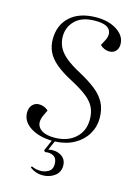

<svg xmlns="http://www.w3.org/2000/svg" viewBox="-141 -819 793 1115"><g transform="rotate(15 255.5 -261.5)"><path d="M229 222Q187 222 153 196L157 188Q176 196 188 198Q200 200 215 200Q236 200 259 187Q282 174 282 141Q282 107 260.5 94.5Q239 82 209 88L202 79L230 14Q150 12 99.5 -21.5Q49 -55 49 -107Q49 -136 65 -153.5Q81 -171 105 -171Q137 -171 161 -149L146 -117Q122 -67 148 -37Q174 -7 240 -7Q317 -7 364.5 -49.5Q412 -92 412 -162Q412 -203 397 -234Q382 -265 348 -292Q314 -319 258 -349Q190 -384 152 -416.5Q114 -449 98.5 -483.5Q83 -518 83 -557Q83 -643 139.5 -694Q196 -745 298 -745Q346 -745 385 -730.5Q424 -716 447.5 -690Q471 -664 471 -630Q471 -604 456.5 -588.5Q442 -573 419 -573Q402 -573 386.5 -580Q371 -587 362 -597L379 -629Q400 -669 381 -696.5Q362 -724 295 -724Q216 -724 175.5 -684.5Q135 -645 135 -588Q135 -554 149 -524.5Q163 -495 197 -466.5Q231 -438 290 -407Q347 -376 386 -345Q425 -314 445 -275.5Q465 -237 465 -183Q465 -131 438.5 -87Q412 -43 363.5 -16Q315 11 248 14L224 69Q268 60 300 79Q332 98 332 138Q332 177 301.5 199.5Q271 222 229 222Z"/></g></svg>

Font: Literata 72pt Light
Style: Italic
Weight: 300
Italic angle: -2°
Designer: Latin by Veronika Burian and Jose Scaglione. Greek by Irene Vlachou. Cyrillic by Vera Evstafieva
Foundry: TypeTogether
Version: Version 3.002